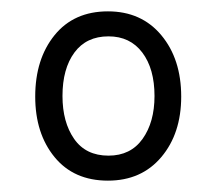

<svg xmlns="http://www.w3.org/2000/svg" viewBox="-20 -749 381 338"><path d="M170 -431Q110 -431 76 -472.5Q42 -514 42 -579Q42 -645 76 -687Q110 -729 170 -729Q229 -729 264 -687Q299 -645 299 -579Q299 -514 264 -472.5Q229 -431 170 -431ZM171 -475Q210 -475 231 -504.5Q252 -534 252 -580Q252 -628 230.5 -656.5Q209 -685 171 -685Q132 -685 111 -656.5Q90 -628 90 -580Q90 -534 110.5 -504.5Q131 -475 171 -475Z"/></svg>

Font: Noto Serif Ethiopic Condensed
Style: Regular
Weight: 400
Width: 3
Designer: Monotype Design Team
Foundry: Monotype Imaging Inc.
Version: Version 2.102; ttfautohint (v1.8.4.7-5d5b)